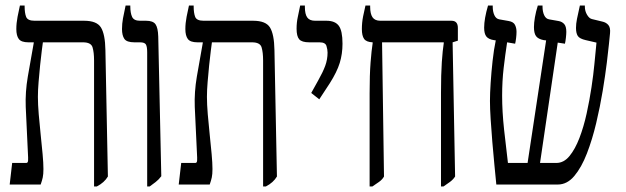

<svg xmlns="http://www.w3.org/2000/svg" viewBox="-20 -667 2263 694"><path d="M15 0 24 -78H75Q81 -78 81.5 -87Q82 -96 81 -111L73 -281Q71 -334 80.5 -390Q90 -446 102 -512V-514H83Q57 -514 48 -526Q39 -538 39 -562Q39 -583 43.5 -606.5Q48 -630 52 -647H69V-644Q69 -620 74.5 -606Q80 -592 105 -592H284Q330 -592 345 -567.5Q360 -543 361 -486L370 -29Q357 -7 330 7H320V-448Q320 -478 314.5 -496Q309 -514 280 -514H135Q134 -506 131 -483.5Q128 -461 125 -431Q122 -401 119.5 -371Q117 -341 117 -317Q117 -290 120 -254Q123 -218 127 -180.5Q131 -143 134 -110Q137 -77 137 -56Q137 -37 134.5 -25.5Q132 -14 127 0Z M512 7V-478Q512 -498 507.5 -506Q503 -514 486 -514H466Q438 -514 429.5 -526.5Q421 -539 421 -562Q421 -581 424.5 -600.5Q428 -620 434 -647H451V-644Q451 -620 457.5 -606Q464 -592 486 -592H508Q533 -592 542 -579.5Q551 -567 552 -535L563 -30Q553 -17 542.5 -9Q532 -1 521 7Z M626 0 635 -78H686Q692 -78 692.5 -87Q693 -96 692 -111L684 -281Q682 -334 691.5 -390Q701 -446 713 -512V-514H694Q668 -514 659 -526Q650 -538 650 -562Q650 -583 654.5 -606.5Q659 -630 663 -647H680V-644Q680 -620 685.5 -606Q691 -592 716 -592H895Q941 -592 956 -567.5Q971 -543 972 -486L981 -29Q968 -7 941 7H931V-448Q931 -478 925.5 -496Q920 -514 891 -514H746Q745 -506 742 -483.5Q739 -461 736 -431Q733 -401 730.5 -371Q728 -341 728 -317Q728 -290 731 -254Q734 -218 738 -180.5Q742 -143 745 -110Q748 -77 748 -56Q748 -37 745.5 -25.5Q743 -14 738 0Z M1134 -308 1105 -331 1130 -376Q1147 -406 1155.5 -429Q1164 -452 1164 -477Q1164 -488 1160 -501Q1156 -514 1135 -514H1098Q1071 -514 1061.5 -525Q1052 -536 1052 -563Q1052 -586 1056.5 -606Q1061 -626 1065 -647H1082V-642Q1082 -616 1090.5 -604Q1099 -592 1119 -592H1160Q1191 -592 1204.5 -574Q1218 -556 1218 -509Q1218 -472 1208 -439.5Q1198 -407 1172 -366Z M1316 7V-330Q1316 -397 1319.5 -441.5Q1323 -486 1327 -511V-514Q1304 -515 1296 -526.5Q1288 -538 1288 -562Q1288 -585 1292.5 -608Q1297 -631 1301 -647H1318V-642Q1318 -617 1326.5 -604.5Q1335 -592 1355 -592H1612Q1635 -592 1635 -566V-520L1616 -514L1625 -29Q1618 -18 1606.5 -9.5Q1595 -1 1583 7H1574V-331Q1574 -399 1577 -442.5Q1580 -486 1584 -511V-514H1361L1368 -29Q1362 -18 1350 -9.5Q1338 -1 1326 7Z M1774 0Q1771 -31 1767 -71.5Q1763 -112 1759.5 -154.5Q1756 -197 1753.5 -236Q1751 -275 1751 -302Q1751 -329 1753.5 -367.5Q1756 -406 1760.5 -447Q1765 -488 1772 -521L1765 -522Q1746 -525 1738 -535Q1730 -545 1730 -567Q1730 -599 1744 -647H1761V-643Q1761 -625 1767 -612Q1773 -599 1785 -597L1819 -591Q1836 -588 1841.5 -577Q1847 -566 1847 -552Q1847 -542 1845.5 -529.5Q1844 -517 1842 -509L1813 -514Q1806 -468 1800.5 -421Q1795 -374 1795 -321Q1795 -264 1802 -199Q1809 -134 1816 -78H1887L1954 -521L1945 -522Q1925 -526 1917.5 -536.5Q1910 -547 1910 -569Q1910 -584 1913.5 -604.5Q1917 -625 1924 -647H1941V-643Q1941 -625 1947 -612Q1953 -599 1965 -597L1999 -591Q2011 -589 2019 -580.5Q2027 -572 2027 -552Q2027 -544 2025.5 -530.5Q2024 -517 2022 -509L1996 -513L1932 -78H1991Q2018 -78 2038.5 -103Q2059 -128 2074.5 -168.5Q2090 -209 2100.5 -257Q2111 -305 2118 -351.5Q2125 -398 2128.5 -435.5Q2132 -473 2134 -492L2136 -513L2097 -522Q2075 -527 2068.5 -537Q2062 -547 2062 -566Q2062 -581 2065.5 -598.5Q2069 -616 2076 -647H2094V-643Q2094 -627 2102 -613.5Q2110 -600 2120 -598L2157 -589Q2171 -586 2179 -576.5Q2187 -567 2185 -547L2181 -507Q2179 -486 2173.5 -441Q2168 -396 2158.5 -338.5Q2149 -281 2135 -222Q2121 -163 2101.5 -112.5Q2082 -62 2056 -31Q2030 0 1996 0Z"/></svg>

Font: Noto Serif Hebrew ExtraCondensed
Style: Regular
Weight: 400
Width: 2
Designer: Monotype Design Team
Foundry: Monotype Imaging Inc.
Version: Version 2.004; ttfautohint (v1.8.4.7-5d5b)